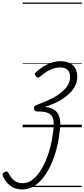

<svg xmlns="http://www.w3.org/2000/svg" viewBox="-178 -1000 663 1509"><path d="M-4 489Q-38 489 -66.5 477Q-95 465 -117 442Q-139 419 -154 387Q-159 376 -157.5 368Q-156 360 -143 353Q-130 346 -123.5 348Q-117 350 -112 359Q-91 401 -63.5 420.5Q-36 440 1 440Q39 440 72 416.5Q105 393 132.5 353Q160 313 181.5 263Q203 213 217 158.5Q231 104 237 53Q243 16 244 -11.5Q245 -39 241 -59Q237 -79 226.5 -92Q216 -105 199.5 -112Q183 -119 160 -122Q148 -123 136 -123.5Q124 -124 113 -124Q103 -124 96.5 -130Q90 -136 88.5 -145Q87 -154 92.5 -162.5Q98 -171 112 -176Q153 -191 198.5 -211Q244 -231 283.5 -258.5Q323 -286 348 -320Q373 -354 373 -395Q373 -433 352 -451.5Q331 -470 295 -470Q252 -470 211.5 -449Q171 -428 139 -399Q128 -389 119.5 -390.5Q111 -392 104 -400Q97 -407 96 -415Q95 -423 103 -431Q129 -456 160.5 -476Q192 -496 227 -507.5Q262 -519 298 -519Q327 -519 351 -511.5Q375 -504 392.5 -489Q410 -474 419.5 -451Q429 -428 429 -397Q429 -354 408.5 -317.5Q388 -281 352 -251Q316 -221 270.5 -198Q225 -175 176 -160V-159Q214 -156 240 -142Q266 -128 279.5 -102.5Q293 -77 295.5 -39.5Q298 -2 289 48Q283 106 267 167.5Q251 229 226 286.5Q201 344 167 389.5Q133 435 90.5 462Q48 489 -4 489ZM0 460H465V470H0ZM0 -20H465V0H0ZM0 -505H465V-500H0ZM0 -980H465V-970H0Z"/></svg>

Font: Playwrite NO Guides
Style: Regular
Weight: 400
Designer: Veronika Burian, José Scaglione
Foundry: TypeTogether
Version: Version 1.003